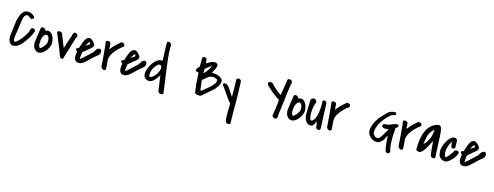

<svg xmlns="http://www.w3.org/2000/svg" viewBox="-23 -1807 8275 3213"><g transform="rotate(15 4115.0 -201.0)"><path d="M22.5 -149.4Q34.2 -247.1 41 -299.8Q47.9 -352.5 50.8 -377.9Q54.7 -407.2 54.7 -412.1Q63.5 -442.4 73.2 -477.5Q83 -512.7 99.1 -543Q115.2 -573.2 140.6 -593.8Q166 -614.3 206.1 -614.3Q223.6 -614.3 237.8 -611.8Q252 -609.4 264.6 -603.5Q277.3 -597.7 289.6 -589.4Q301.8 -581.1 315.4 -569.3Q325.2 -560.5 326.7 -558.6Q328.1 -556.6 328.1 -546.9Q328.1 -534.2 319.3 -522.5Q310.5 -510.7 293.9 -510.7Q280.3 -510.7 271.5 -517.1Q262.7 -523.4 254.4 -531.7Q246.1 -540 236.8 -546.4Q227.5 -552.7 212.9 -552.7Q197.3 -552.7 185.5 -544.4Q173.8 -536.1 165.5 -523.4Q157.2 -510.7 152.8 -495.1Q148.4 -479.5 146.5 -465.8L100.6 -153.3Q100.6 -151.4 100.1 -144Q99.6 -136.7 99.6 -132.8Q99.6 -126 99.6 -115.7Q99.6 -105.5 101.6 -95.2Q103.5 -85 108.4 -77.6Q113.3 -70.3 123 -70.3Q128.9 -70.3 133.8 -74.2Q180.7 -105.5 214.4 -147Q248 -188.5 278.3 -235.4Q279.3 -237.3 283.7 -244.6Q288.1 -252 292.5 -260.3Q296.9 -268.6 300.8 -276.9Q304.7 -285.2 306.6 -289.1Q312.5 -301.8 315.4 -315.4Q318.4 -329.1 322.8 -340.8Q327.1 -352.5 335.9 -359.9Q344.7 -367.2 363.3 -367.2Q377 -367.2 389.6 -355.5Q402.3 -343.8 402.3 -328.1V-326.2Q377.9 -255.9 339.4 -196.3Q300.8 -136.7 253.9 -78.1Q224.6 -43 186.5 -21.5Q148.4 0 101.6 0H96.7Q52.7 -16.6 37.6 -49.3Q22.5 -82 22.5 -126Z M446.3 -149.4 482.4 -400.4Q484.4 -413.1 493.7 -418.9Q502.9 -424.8 514.6 -424.8Q536.1 -424.8 548.8 -412.6Q561.5 -400.4 570.3 -382.8H571.3Q583 -382.8 592.3 -387.2Q601.6 -391.6 615.2 -391.6Q646.5 -391.6 668.5 -372.1Q690.4 -352.5 704.1 -324.7Q717.8 -296.9 724.1 -264.6Q730.5 -232.4 730.5 -208Q730.5 -178.7 715.3 -142.6Q700.2 -106.4 675.3 -74.2Q650.4 -42 619.1 -20.5Q587.9 1 555.7 1Q526.4 1 505.4 -12.7Q484.4 -26.4 471.2 -47.4Q458 -68.4 452.1 -94.7Q446.3 -121.1 446.3 -146.5ZM528.3 -143.6Q530.3 -133.8 532.2 -121.1Q534.2 -108.4 538.1 -98.1Q542 -87.9 549.3 -82.5Q556.6 -77.1 570.3 -82Q583 -93.8 597.7 -108.4Q612.3 -123 625.5 -139.6Q638.7 -156.2 647.5 -174.8Q656.2 -193.4 656.2 -213.9Q660.2 -247.1 651.4 -274.9Q642.6 -302.7 626.5 -314.9Q610.4 -327.1 589.8 -317.9Q569.3 -308.6 548.8 -267.6Q537.1 -242.2 532.7 -208.5Q528.3 -174.8 528.3 -146.5Z M875 -139.6 767.6 -400.4Q766.6 -401.4 766.6 -402.3V-406.2Q766.6 -415 772 -421.4Q777.3 -427.7 785.2 -432.6Q787.1 -432.6 793 -433.1Q798.8 -433.6 800.8 -433.6Q819.3 -433.6 827.6 -427.7Q835.9 -421.9 849.6 -412.1Q853.5 -397.5 859.9 -381.8Q866.2 -366.2 875.5 -342.3Q884.8 -318.4 899.4 -282.2Q914.1 -246.1 936.5 -190.4L941.4 -185.5Q944.3 -190.4 946.8 -198.2Q949.2 -206.1 955.6 -225.6Q961.9 -245.1 973.6 -282.2Q985.4 -319.3 1006.8 -382.8Q1014.6 -395.5 1017.6 -412.1Q1020.5 -428.7 1024.4 -443.4Q1028.3 -458 1036.6 -467.8Q1044.9 -477.5 1062.5 -477.5Q1079.1 -477.5 1094.7 -464.4Q1110.4 -451.2 1110.4 -432.6Q1110.4 -423.8 1104.5 -413.6Q1098.6 -403.3 1092.8 -396.5L973.6 0H967.8Q963.9 0 956.5 -1Q949.2 -2 941.4 -4.4Q933.6 -6.8 927.7 -9.8Q921.9 -12.7 920.9 -16.6L875 -135.7Z M1560.5 -277.3Q1558.6 -259.8 1556.2 -250Q1553.7 -240.2 1547.9 -232.4Q1542 -224.6 1531.2 -216.3Q1520.5 -208 1502 -192.9Q1483.4 -177.7 1456.1 -153.3Q1428.7 -128.9 1389.6 -89.8Q1374 -75.2 1357.4 -59.6Q1340.8 -43.9 1322.8 -31.7Q1304.7 -19.5 1285.2 -11.7Q1265.6 -3.9 1244.1 -3.9Q1202.1 -3.9 1182.6 -32.2Q1163.1 -60.5 1163.1 -97.7Q1163.1 -122.1 1164.6 -138.7Q1166 -155.3 1171.9 -181.6Q1161.1 -191.4 1153.3 -198.7Q1145.5 -206.1 1145.5 -218.8Q1145.5 -230.5 1150.9 -234.4Q1156.2 -238.3 1163.6 -239.7Q1170.9 -241.2 1177.7 -243.2Q1184.6 -245.1 1187.5 -251Q1189.5 -256.8 1194.8 -272.5Q1200.2 -288.1 1206.1 -305.2Q1211.9 -322.3 1217.3 -337.4Q1222.7 -352.5 1224.6 -358.4Q1231.4 -375 1239.7 -392.1Q1248 -409.2 1259.3 -422.9Q1270.5 -436.5 1285.6 -445.3Q1300.8 -454.1 1321.3 -454.1Q1333 -454.1 1350.1 -443.4Q1367.2 -432.6 1382.8 -417.5Q1398.4 -402.3 1409.2 -385.7Q1419.9 -369.1 1419.9 -357.4Q1419.9 -342.8 1413.1 -330.6Q1406.2 -318.4 1396 -308.1Q1385.7 -297.9 1374 -289.1Q1362.3 -280.3 1352.5 -272.5Q1351.6 -272.5 1348.6 -270.5Q1345.7 -268.6 1343.8 -267.6Q1342.8 -266.6 1339.4 -263.2Q1335.9 -259.8 1332 -255.9Q1328.1 -252 1324.7 -248Q1321.3 -244.1 1320.3 -243.2Q1317.4 -240.2 1309.1 -233.9Q1300.8 -227.5 1291 -220.2Q1281.2 -212.9 1272.9 -206.5Q1264.6 -200.2 1261.7 -198.2L1257.8 -190.4Q1255.9 -186.5 1254.4 -173.3Q1252.9 -160.2 1251 -143.6Q1249 -127 1247.6 -109.9Q1246.1 -92.8 1246.1 -82Q1246.1 -81.1 1247.1 -80.1Q1249 -78.1 1250 -78.1Q1257.8 -78.1 1264.6 -85Q1271.5 -91.8 1279.3 -94.7L1435.5 -239.3L1475.6 -300.8Q1480.5 -307.6 1494.6 -315.9Q1508.8 -324.2 1523.4 -324.7Q1538.1 -325.2 1549.3 -315.4Q1560.5 -305.7 1560.5 -277.3ZM1345.7 -353.5Q1350.6 -357.4 1349.6 -365.2Q1348.6 -373 1344.2 -378.9Q1339.8 -384.8 1333 -386.2Q1326.2 -387.7 1320.3 -378.9Q1317.4 -375 1310.1 -363.3Q1302.7 -351.6 1295.4 -339.4Q1288.1 -327.1 1283.2 -318.4Q1278.3 -309.6 1281.2 -311.5Z M1630.9 -42Q1628.9 -77.1 1624.5 -136.2Q1620.1 -195.3 1614.7 -258.8Q1609.4 -322.3 1603.5 -378.9Q1597.7 -435.5 1593.8 -466.8Q1593.8 -479.5 1605.5 -483.4Q1617.2 -487.3 1627.9 -487.3Q1641.6 -487.3 1656.7 -479.5Q1671.9 -471.7 1675.8 -458Q1675.8 -454.1 1676.8 -443.8Q1677.7 -433.6 1678.2 -422.9Q1678.7 -412.1 1679.7 -401.9Q1680.7 -391.6 1680.7 -387.7Q1680.7 -381.8 1680.7 -378.9Q1680.7 -376 1680.7 -373.5Q1680.7 -371.1 1681.6 -368.2Q1682.6 -365.2 1684.6 -358.4Q1686.5 -360.4 1689 -363.3Q1691.4 -366.2 1692.4 -367.2Q1708 -389.6 1722.7 -406.7Q1737.3 -423.8 1752.9 -439Q1768.6 -454.1 1787.6 -471.2Q1806.6 -488.3 1832 -510.7Q1837.9 -515.6 1840.8 -518.1Q1843.8 -520.5 1846.2 -522Q1848.6 -523.4 1851.6 -523.9Q1854.5 -524.4 1859.4 -524.4Q1876 -524.4 1893.1 -513.2Q1910.2 -502 1910.2 -482.4Q1910.2 -475.6 1905.3 -468.3Q1900.4 -460.9 1893.6 -454.6Q1886.7 -448.2 1879.4 -443.4Q1872.1 -438.5 1866.2 -436.5Q1840.8 -414.1 1812.5 -385.3Q1784.2 -356.4 1759.8 -323.2Q1735.4 -290 1719.7 -253.9Q1704.1 -217.8 1704.1 -181.6Q1704.1 -148.4 1709 -116.2Q1713.9 -84 1713.9 -50.8V-16.6Q1706.1 -8.8 1700.2 -3.9Q1694.3 1 1683.6 1Q1667 1 1651.4 -13.2Q1635.7 -27.3 1630.9 -42Z M2343.8 -277.3Q2341.8 -259.8 2339.4 -250Q2336.9 -240.2 2331.1 -232.4Q2325.2 -224.6 2314.5 -216.3Q2303.7 -208 2285.2 -192.9Q2266.6 -177.7 2239.3 -153.3Q2211.9 -128.9 2172.9 -89.8Q2157.2 -75.2 2140.6 -59.6Q2124 -43.9 2106 -31.7Q2087.9 -19.5 2068.4 -11.7Q2048.8 -3.9 2027.3 -3.9Q1985.4 -3.9 1965.8 -32.2Q1946.3 -60.5 1946.3 -97.7Q1946.3 -122.1 1947.8 -138.7Q1949.2 -155.3 1955.1 -181.6Q1944.3 -191.4 1936.5 -198.7Q1928.7 -206.1 1928.7 -218.8Q1928.7 -230.5 1934.1 -234.4Q1939.5 -238.3 1946.8 -239.7Q1954.1 -241.2 1960.9 -243.2Q1967.8 -245.1 1970.7 -251Q1972.7 -256.8 1978 -272.5Q1983.4 -288.1 1989.3 -305.2Q1995.1 -322.3 2000.5 -337.4Q2005.9 -352.5 2007.8 -358.4Q2014.6 -375 2022.9 -392.1Q2031.2 -409.2 2042.5 -422.9Q2053.7 -436.5 2068.8 -445.3Q2084 -454.1 2104.5 -454.1Q2116.2 -454.1 2133.3 -443.4Q2150.4 -432.6 2166 -417.5Q2181.6 -402.3 2192.4 -385.7Q2203.1 -369.1 2203.1 -357.4Q2203.1 -342.8 2196.3 -330.6Q2189.5 -318.4 2179.2 -308.1Q2168.9 -297.9 2157.2 -289.1Q2145.5 -280.3 2135.7 -272.5Q2134.8 -272.5 2131.8 -270.5Q2128.9 -268.6 2127 -267.6Q2126 -266.6 2122.6 -263.2Q2119.1 -259.8 2115.2 -255.9Q2111.3 -252 2107.9 -248Q2104.5 -244.1 2103.5 -243.2Q2100.6 -240.2 2092.3 -233.9Q2084 -227.5 2074.2 -220.2Q2064.5 -212.9 2056.2 -206.5Q2047.9 -200.2 2044.9 -198.2L2041 -190.4Q2039.1 -186.5 2037.6 -173.3Q2036.1 -160.2 2034.2 -143.6Q2032.2 -127 2030.8 -109.9Q2029.3 -92.8 2029.3 -82Q2029.3 -81.1 2030.3 -80.1Q2032.2 -78.1 2033.2 -78.1Q2041 -78.1 2047.9 -85Q2054.7 -91.8 2062.5 -94.7L2218.8 -239.3L2258.8 -300.8Q2263.7 -307.6 2277.8 -315.9Q2292 -324.2 2306.6 -324.7Q2321.3 -325.2 2332.5 -315.4Q2343.8 -305.7 2343.8 -277.3ZM2128.9 -353.5Q2133.8 -357.4 2132.8 -365.2Q2131.8 -373 2127.4 -378.9Q2123 -384.8 2116.2 -386.2Q2109.4 -387.7 2103.5 -378.9Q2100.6 -375 2093.3 -363.3Q2085.9 -351.6 2078.6 -339.4Q2071.3 -327.1 2066.4 -318.4Q2061.5 -309.6 2064.5 -311.5Z M2615.2 -154.3Q2614.3 -154.3 2602.1 -132.8Q2589.8 -111.3 2569.3 -85.9Q2548.8 -60.5 2521 -39.1Q2493.2 -17.6 2461.9 -17.6Q2418.9 -17.6 2390.1 -43.9Q2361.3 -70.3 2361.3 -116.2Q2359.4 -139.6 2367.7 -171.9Q2376 -204.1 2392.1 -238.8Q2408.2 -273.4 2431.2 -306.2Q2454.1 -338.9 2480.5 -362.8Q2506.8 -386.7 2535.6 -398.4Q2564.5 -410.2 2593.8 -402.3V-416Q2593.8 -441.4 2592.3 -468.3Q2590.8 -495.1 2589.4 -529.8Q2587.9 -564.5 2586.4 -609.9Q2585 -655.3 2585 -718.8Q2587.9 -729.5 2595.2 -732.9Q2602.5 -736.3 2611.3 -736.3Q2633.8 -736.3 2647 -721.7Q2660.2 -707 2663.1 -685.5Q2661.1 -652.3 2661.6 -617.7Q2662.1 -583 2665 -539.1Q2668 -495.1 2674.3 -439.5Q2680.7 -383.8 2690.4 -308.1Q2700.2 -232.4 2713.9 -134.3Q2727.5 -36.1 2746.1 92.8V126Q2746.1 131.8 2741.7 134.8Q2737.3 137.7 2731 139.2Q2724.6 140.6 2718.3 141.1Q2711.9 141.6 2709 141.6Q2694.3 141.6 2677.7 133.3Q2661.1 125 2658.2 110.4L2622.1 -150.4Q2622.1 -153.3 2619.6 -153.8Q2617.2 -154.3 2615.2 -154.3ZM2443.4 -132.8Q2443.4 -129.9 2442.9 -122.6Q2442.4 -115.2 2442.9 -107.4Q2443.4 -99.6 2445.3 -93.8Q2447.3 -87.9 2453.1 -87.9Q2477.5 -86.9 2503.4 -106.4Q2529.3 -126 2550.8 -154.8Q2572.3 -183.6 2586.4 -216.8Q2600.6 -250 2602.1 -276.4Q2603.5 -302.7 2589.4 -316.9Q2575.2 -331.1 2541 -323.2Q2499 -286.1 2471.2 -238.3Q2443.4 -190.4 2443.4 -132.8Z M3236.3 -198.2Q3234.4 -239.3 3231.9 -284.2Q3229.5 -329.1 3224.6 -371.1Q3220.7 -371.1 3211.9 -371.6Q3203.1 -372.1 3194.3 -375Q3185.5 -377.9 3178.7 -382.3Q3171.9 -386.7 3171.9 -393.6Q3171.9 -404.3 3177.2 -415.5Q3182.6 -426.8 3190.4 -437Q3198.2 -447.3 3206.5 -455.6Q3214.8 -463.9 3220.7 -469.7V-618.2Q3220.7 -630.9 3233.4 -637.2Q3246.1 -643.6 3256.8 -643.6Q3284.2 -643.6 3292 -630.9Q3299.8 -618.2 3300.8 -602.1Q3301.8 -585.9 3301.3 -571.3Q3300.8 -556.6 3311.5 -552.7Q3329.1 -561.5 3344.7 -571.3Q3360.4 -581.1 3375.5 -588.9Q3390.6 -596.7 3406.7 -601.6Q3422.9 -606.4 3441.4 -606.4Q3450.2 -606.4 3460.4 -604.5Q3470.7 -602.5 3479.5 -598.1Q3488.3 -593.8 3494.1 -586.4Q3500 -579.1 3500 -567.4Q3500 -545.9 3494.1 -527.8Q3488.3 -509.8 3479.5 -492.7Q3470.7 -475.6 3460.9 -459Q3451.2 -442.4 3443.4 -424.8Q3447.3 -424.8 3458 -423.3Q3468.8 -421.9 3480.5 -420.9Q3492.2 -419.9 3502.9 -418.5Q3513.7 -417 3517.6 -417Q3533.2 -414.1 3554.2 -407.2Q3575.2 -400.4 3593.3 -388.7Q3611.3 -377 3624 -360.8Q3636.7 -344.7 3636.7 -324.2Q3636.7 -301.8 3628.4 -279.3Q3620.1 -256.8 3608.4 -239.3Q3604.5 -233.4 3596.7 -222.7Q3588.9 -211.9 3581.1 -201.2Q3573.2 -190.4 3566.9 -182.1Q3560.5 -173.8 3559.6 -172.9L3373 -11.7Q3363.3 -3.9 3356.4 -1.5Q3349.6 1 3339.8 1Q3333 1 3319.8 -0.5Q3306.6 -2 3293 -4.9Q3279.3 -7.8 3269 -12.7Q3258.8 -17.6 3257.8 -25.4L3236.3 -190.4ZM3332 -85.9H3333Q3337.9 -85.9 3347.7 -88.9Q3357.4 -91.8 3360.4 -94.7Q3364.3 -97.7 3373.5 -105.5Q3382.8 -113.3 3393.6 -122.1Q3404.3 -130.9 3413.6 -138.7Q3422.9 -146.5 3427.7 -149.4Q3444.3 -163.1 3467.3 -182.6Q3490.2 -202.1 3510.7 -224.1Q3531.2 -246.1 3545.4 -269.5Q3559.6 -293 3559.6 -315.4Q3559.6 -330.1 3549.8 -338.4Q3540 -346.7 3525.9 -351.6Q3511.7 -356.4 3496.6 -357.9Q3481.4 -359.4 3470.7 -359.4Q3450.2 -359.4 3432.6 -352.5Q3415 -345.7 3399.4 -335Q3383.8 -324.2 3369.6 -311Q3355.5 -297.9 3340.8 -285.2Q3337.9 -282.2 3332.5 -279.3Q3327.1 -276.4 3322.3 -272.5Q3317.4 -268.6 3314 -264.6Q3310.5 -260.7 3311.5 -255.9ZM3406.2 -528.3Q3404.3 -527.3 3399.4 -524.4Q3394.5 -521.5 3389.6 -517.6Q3384.8 -513.7 3379.9 -510.7Q3375 -507.8 3373 -506.8Q3373 -506.8 3362.8 -499Q3352.5 -491.2 3340.3 -481.4Q3328.1 -471.7 3317.9 -463.4Q3307.6 -455.1 3307.6 -454.1V-378.9H3311.5Q3311.5 -378.9 3317.4 -385.7Q3323.2 -392.6 3331.5 -401.9Q3339.8 -411.1 3347.7 -420.9Q3355.5 -430.7 3360.4 -436.5Q3363.3 -441.4 3371.6 -452.1Q3379.9 -462.9 3381.8 -465.8Q3384.8 -471.7 3389.6 -480.5Q3394.5 -489.3 3398.9 -497.6Q3403.3 -505.9 3406.7 -512.2Q3410.2 -518.6 3410.2 -518.6V-528.3Z M3871.1 268.6Q3869.1 248 3868.7 218.8Q3868.2 189.5 3868.2 157.2Q3868.2 125 3868.7 91.8Q3869.1 58.6 3871.1 31.2V-3.9Q3866.2 -10.7 3859.4 -18.1Q3852.5 -25.4 3835.4 -47.4Q3818.4 -69.3 3787.1 -112.8Q3755.9 -156.2 3703.1 -234.4Q3682.6 -255.9 3676.8 -270Q3670.9 -284.2 3672.9 -293Q3674.8 -301.8 3683.1 -305.7Q3691.4 -309.6 3699.2 -309.6Q3718.8 -309.6 3734.4 -300.8Q3750 -292 3762.7 -278.3Q3775.4 -264.6 3785.6 -248.5Q3795.9 -232.4 3805.7 -217.8Q3811.5 -209 3820.3 -195.3Q3829.1 -181.6 3837.9 -168.5Q3846.7 -155.3 3853 -145.5Q3859.4 -135.7 3859.4 -135.7L3871.1 -123V-225.6Q3871.1 -274.4 3869.1 -320.8Q3867.2 -367.2 3867.2 -415Q3867.2 -428.7 3877 -437.5Q3886.7 -446.3 3900.4 -445.3Q3917 -443.4 3925.3 -439.5Q3933.6 -435.5 3942.4 -423.8Q3950.2 -413.1 3949.7 -398.4Q3949.2 -383.8 3950.2 -370.1Q3954.1 -277.3 3956.5 -185.1Q3959 -92.8 3959 0Q3958 8.8 3958 35.6Q3958 62.5 3958.5 96.7Q3959 130.9 3959.5 168Q3960 205.1 3960.4 235.8Q3960.9 266.6 3961.4 286.6Q3961.9 306.6 3962.9 305.7Q3962.9 320.3 3952.6 327.1Q3942.4 334 3927.7 334Q3908.2 334 3898.9 328.6Q3889.6 323.2 3884.8 314Q3879.9 304.7 3877.9 293Q3876 281.2 3871.1 268.6Z M4608.4 5.9Q4609.4 1 4610.8 -12.7Q4612.3 -26.4 4614.7 -41.5Q4617.2 -56.6 4619.1 -69.8Q4621.1 -83 4622.1 -88.9Q4627 -132.8 4634.3 -176.3Q4641.6 -219.7 4641.6 -263.7V-278.3L4626 -286.1Q4622.1 -288.1 4606.4 -298.8Q4590.8 -309.6 4571.8 -323.2Q4552.7 -336.9 4534.2 -351.1Q4515.6 -365.2 4505.9 -374Q4500 -377.9 4486.8 -389.2Q4473.6 -400.4 4459.5 -413.6Q4445.3 -426.8 4432.6 -439Q4419.9 -451.2 4415 -456.1Q4407.2 -463.9 4400.4 -474.1Q4393.6 -484.4 4393.6 -495.1Q4393.6 -511.7 4406.2 -519Q4418.9 -526.4 4433.6 -526.4Q4443.4 -526.4 4454.1 -523.9Q4464.8 -521.5 4472.7 -513.7Q4509.8 -472.7 4555.7 -431.6Q4601.6 -390.6 4649.4 -361.3L4653.3 -374L4694.3 -637.7Q4696.3 -648.4 4706.5 -651.4Q4716.8 -654.3 4725.6 -654.3Q4751 -654.3 4764.2 -642.1Q4777.3 -629.9 4777.3 -601.6V-599.6Q4777.3 -598.6 4775.9 -594.7Q4774.4 -590.8 4772.9 -585.9Q4771.5 -581.1 4770.5 -576.7Q4769.5 -572.3 4769.5 -571.3Q4766.6 -559.6 4761.7 -525.9Q4756.8 -492.2 4751 -445.8Q4745.1 -399.4 4738.3 -343.8Q4731.4 -288.1 4724.6 -231.9Q4717.8 -175.8 4710.9 -123.5Q4704.1 -71.3 4698.2 -31.2Q4699.2 -21.5 4699.7 -8.8Q4700.2 3.9 4696.3 15.6Q4692.4 27.3 4684.1 35.2Q4675.8 43 4661.1 43Q4642.6 43 4628.4 33.2Q4614.3 23.4 4608.4 5.9Z M4827.1 -149.4 4863.3 -400.4Q4865.2 -413.1 4874.5 -418.9Q4883.8 -424.8 4895.5 -424.8Q4917 -424.8 4929.7 -412.6Q4942.4 -400.4 4951.2 -382.8H4952.1Q4963.9 -382.8 4973.1 -387.2Q4982.4 -391.6 4996.1 -391.6Q5027.3 -391.6 5049.3 -372.1Q5071.3 -352.5 5085 -324.7Q5098.6 -296.9 5105 -264.6Q5111.3 -232.4 5111.3 -208Q5111.3 -178.7 5096.2 -142.6Q5081.1 -106.4 5056.2 -74.2Q5031.2 -42 5000 -20.5Q4968.8 1 4936.5 1Q4907.2 1 4886.2 -12.7Q4865.2 -26.4 4852.1 -47.4Q4838.9 -68.4 4833 -94.7Q4827.1 -121.1 4827.1 -146.5ZM4909.2 -143.6Q4911.1 -133.8 4913.1 -121.1Q4915 -108.4 4918.9 -98.1Q4922.9 -87.9 4930.2 -82.5Q4937.5 -77.1 4951.2 -82Q4963.9 -93.8 4978.5 -108.4Q4993.2 -123 5006.3 -139.6Q5019.5 -156.2 5028.3 -174.8Q5037.1 -193.4 5037.1 -213.9Q5041 -247.1 5032.2 -274.9Q5023.4 -302.7 5007.3 -314.9Q4991.2 -327.1 4970.7 -317.9Q4950.2 -308.6 4929.7 -267.6Q4918 -242.2 4913.6 -208.5Q4909.2 -174.8 4909.2 -146.5Z M5347.7 -92.8Q5340.8 -78.1 5334 -61Q5327.1 -43.9 5318.4 -30.3Q5309.6 -16.6 5296.9 -7.3Q5284.2 2 5264.6 2Q5230.5 2 5208 -15.1Q5185.5 -32.2 5171.4 -58.1Q5157.2 -84 5151.4 -114.3Q5145.5 -144.5 5145.5 -170.9L5153.3 -407.2Q5152.3 -414.1 5156.7 -421.4Q5161.1 -428.7 5168.5 -435.1Q5175.8 -441.4 5185.1 -445.3Q5194.3 -449.2 5202.1 -449.2Q5224.6 -449.2 5240.2 -435.1Q5255.9 -420.9 5255.9 -398.4V-388.7Q5245.1 -371.1 5237.3 -342.8Q5229.5 -314.5 5225.1 -281.7Q5220.7 -249 5219.7 -214.8Q5218.8 -180.7 5222.2 -152.3Q5225.6 -124 5233.4 -104Q5241.2 -84 5253.9 -80.1Q5258.8 -80.1 5269 -85Q5279.3 -89.8 5291 -103.5Q5302.7 -117.2 5315.4 -142.1Q5328.1 -167 5337.9 -208Q5347.7 -249 5352.5 -307.6Q5357.4 -366.2 5355.5 -448.2Q5359.4 -459 5366.7 -460Q5374 -460.9 5381.8 -460.9Q5390.6 -460.9 5396.5 -460.4Q5402.3 -460 5409.2 -453.1Q5414.1 -448.2 5419.9 -438.5Q5425.8 -428.7 5425.8 -427.7L5442.4 4.9Q5442.4 19.5 5434.6 29.3Q5426.8 39.1 5412.1 39.1Q5407.2 39.1 5400.4 38.1Q5393.6 37.1 5386.7 34.2Q5379.9 31.2 5374.5 26.9Q5369.1 22.5 5368.2 16.6L5351.6 -81.1Z M5540 -42Q5538.1 -77.1 5533.7 -136.2Q5529.3 -195.3 5523.9 -258.8Q5518.6 -322.3 5512.7 -378.9Q5506.8 -435.5 5502.9 -466.8Q5502.9 -479.5 5514.6 -483.4Q5526.4 -487.3 5537.1 -487.3Q5550.8 -487.3 5565.9 -479.5Q5581.1 -471.7 5585 -458Q5585 -454.1 5585.9 -443.8Q5586.9 -433.6 5587.4 -422.9Q5587.9 -412.1 5588.9 -401.9Q5589.8 -391.6 5589.8 -387.7Q5589.8 -381.8 5589.8 -378.9Q5589.8 -376 5589.8 -373.5Q5589.8 -371.1 5590.8 -368.2Q5591.8 -365.2 5593.8 -358.4Q5595.7 -360.4 5598.1 -363.3Q5600.6 -366.2 5601.6 -367.2Q5617.2 -389.6 5631.8 -406.7Q5646.5 -423.8 5662.1 -439Q5677.7 -454.1 5696.8 -471.2Q5715.8 -488.3 5741.2 -510.7Q5747.1 -515.6 5750 -518.1Q5752.9 -520.5 5755.4 -522Q5757.8 -523.4 5760.7 -523.9Q5763.7 -524.4 5768.6 -524.4Q5785.2 -524.4 5802.2 -513.2Q5819.3 -502 5819.3 -482.4Q5819.3 -475.6 5814.5 -468.3Q5809.6 -460.9 5802.7 -454.6Q5795.9 -448.2 5788.6 -443.4Q5781.2 -438.5 5775.4 -436.5Q5750 -414.1 5721.7 -385.3Q5693.4 -356.4 5668.9 -323.2Q5644.5 -290 5628.9 -253.9Q5613.3 -217.8 5613.3 -181.6Q5613.3 -148.4 5618.2 -116.2Q5623 -84 5623 -50.8V-16.6Q5615.2 -8.8 5609.4 -3.9Q5603.5 1 5592.8 1Q5576.2 1 5560.5 -13.2Q5544.9 -27.3 5540 -42Z M6587.9 85Q6573.2 26.4 6566.9 -39.6Q6560.5 -105.5 6558.6 -163.1Q6549.8 -158.2 6543.9 -147.9Q6538.1 -137.7 6533.7 -126.5Q6529.3 -115.2 6524.4 -104Q6519.5 -92.8 6512.7 -85Q6490.2 -59.6 6463.9 -38.6Q6437.5 -17.6 6401.4 -17.6Q6372.1 -17.6 6343.3 -30.3Q6314.5 -43 6291.5 -64Q6268.6 -85 6254.4 -112.3Q6240.2 -139.6 6240.2 -169.9Q6240.2 -211.9 6253.9 -255.4Q6267.6 -298.8 6287.1 -335.9Q6291 -342.8 6299.3 -356Q6307.6 -369.1 6316.9 -382.8Q6326.2 -396.5 6334 -407.7Q6341.8 -418.9 6344.7 -421.9L6451.2 -534.2Q6472.7 -556.6 6505.4 -566.9Q6538.1 -577.1 6566.4 -579.1Q6581.1 -581.1 6590.8 -574.7Q6600.6 -568.4 6600.6 -553.7Q6600.6 -542 6591.3 -535.6Q6582 -529.3 6569.3 -525.4Q6556.6 -521.5 6543 -518.1Q6529.3 -514.6 6521.5 -509.8Q6469.7 -467.8 6427.7 -415.5Q6385.7 -363.3 6352.5 -306.6Q6341.8 -272.5 6330.1 -241.2Q6318.4 -210 6318.4 -172.9Q6318.4 -169.9 6318.8 -159.7Q6319.3 -149.4 6319.3 -146.5Q6329.1 -123 6349.1 -103.5Q6369.1 -84 6396.5 -84Q6410.2 -84 6424.8 -92.8Q6439.5 -101.6 6447.3 -114.3Q6451.2 -119.1 6460.9 -133.8Q6470.7 -148.4 6481 -165Q6491.2 -181.6 6500.5 -196.3Q6509.8 -210.9 6512.7 -216.8Q6515.6 -222.7 6521 -231.9Q6526.4 -241.2 6530.8 -250Q6535.2 -258.8 6538.6 -266.1Q6542 -273.4 6542 -274.4V-278.3Q6528.3 -274.4 6514.6 -272Q6501 -269.5 6486.3 -269.5Q6477.5 -269.5 6467.3 -271Q6457 -272.5 6447.8 -276.4Q6438.5 -280.3 6432.1 -287.1Q6425.8 -293.9 6425.8 -305.7Q6425.8 -310.5 6426.8 -317.4Q6427.7 -324.2 6430.7 -328.1Q6438.5 -335 6451.7 -338.4Q6464.8 -341.8 6480 -343.3Q6495.1 -344.7 6510.3 -346.2Q6525.4 -347.7 6538.1 -352.5Q6548.8 -356.4 6563.5 -362.8Q6578.1 -369.1 6594.2 -375.5Q6610.4 -381.8 6627 -386.7Q6643.6 -391.6 6657.2 -393.6Q6660.2 -393.6 6665.5 -391.6Q6670.9 -389.6 6676.8 -386.7Q6682.6 -383.8 6686.5 -380.4Q6690.4 -377 6690.4 -374Q6690.4 -352.5 6678.7 -344.2Q6667 -335.9 6648.4 -324.2Q6651.4 -285.2 6646 -246.1Q6640.6 -207 6640.6 -168Q6640.6 -121.1 6642.6 -72.3Q6644.5 -23.4 6652.3 22.5Q6653.3 24.4 6655.3 32.7Q6657.2 41 6659.7 49.8Q6662.1 58.6 6664.1 66.4Q6666 74.2 6666 76.2V78.1Q6666 91.8 6655.8 105Q6645.5 118.2 6631.8 118.2Q6617.2 118.2 6604 108.4Q6590.8 98.6 6587.9 85Z M6778.3 -42Q6776.4 -77.1 6772 -136.2Q6767.6 -195.3 6762.2 -258.8Q6756.8 -322.3 6751 -378.9Q6745.1 -435.5 6741.2 -466.8Q6741.2 -479.5 6752.9 -483.4Q6764.6 -487.3 6775.4 -487.3Q6789.1 -487.3 6804.2 -479.5Q6819.3 -471.7 6823.2 -458Q6823.2 -454.1 6824.2 -443.8Q6825.2 -433.6 6825.7 -422.9Q6826.2 -412.1 6827.1 -401.9Q6828.1 -391.6 6828.1 -387.7Q6828.1 -381.8 6828.1 -378.9Q6828.1 -376 6828.1 -373.5Q6828.1 -371.1 6829.1 -368.2Q6830.1 -365.2 6832 -358.4Q6834 -360.4 6836.4 -363.3Q6838.9 -366.2 6839.8 -367.2Q6855.5 -389.6 6870.1 -406.7Q6884.8 -423.8 6900.4 -439Q6916 -454.1 6935.1 -471.2Q6954.1 -488.3 6979.5 -510.7Q6985.4 -515.6 6988.3 -518.1Q6991.2 -520.5 6993.7 -522Q6996.1 -523.4 6999 -523.9Q7002 -524.4 7006.8 -524.4Q7023.4 -524.4 7040.5 -513.2Q7057.6 -502 7057.6 -482.4Q7057.6 -475.6 7052.7 -468.3Q7047.9 -460.9 7041 -454.6Q7034.2 -448.2 7026.9 -443.4Q7019.5 -438.5 7013.7 -436.5Q6988.3 -414.1 6960 -385.3Q6931.6 -356.4 6907.2 -323.2Q6882.8 -290 6867.2 -253.9Q6851.6 -217.8 6851.6 -181.6Q6851.6 -148.4 6856.4 -116.2Q6861.3 -84 6861.3 -50.8V-16.6Q6853.5 -8.8 6847.7 -3.9Q6841.8 1 6831.1 1Q6814.5 1 6798.8 -13.2Q6783.2 -27.3 6778.3 -42Z M7310.5 -272.5Q7301.8 -256.8 7290.5 -234.9Q7279.3 -212.9 7266.6 -188Q7253.9 -163.1 7238.8 -138.2Q7223.6 -113.3 7207.5 -92.8Q7191.4 -72.3 7173.8 -58.1Q7156.2 -43.9 7137.7 -41Q7129.9 -41 7120.1 -42.5Q7110.4 -43.9 7100.6 -47.4Q7090.8 -50.8 7084.5 -57.1Q7078.1 -63.5 7078.1 -74.2Q7079.1 -173.8 7092.8 -255.4Q7106.4 -336.9 7135.7 -398.9Q7165 -460.9 7210.9 -502Q7256.8 -543 7322.3 -560.5Q7324.2 -560.5 7329.6 -561Q7335 -561.5 7336.9 -561.5Q7366.2 -562.5 7379.4 -534.7Q7392.6 -506.8 7398.9 -446.8Q7405.3 -386.7 7407.7 -292.5Q7410.2 -198.2 7418 -66.4Q7420.9 -55.7 7421.4 -47.9Q7421.9 -40 7421.9 -29.3Q7421.9 -14.6 7413.1 -7.3Q7404.3 0 7390.6 0Q7362.3 0 7350.6 -15.6Q7338.9 -31.2 7335 -57.6Q7335 -58.6 7333.5 -73.2Q7332 -87.9 7329.6 -106.9Q7327.1 -126 7325.2 -145.5Q7323.2 -165 7322.3 -177.7V-181.6Q7320.3 -191.4 7319.8 -206.1Q7319.3 -220.7 7317.4 -234.4Q7315.4 -251 7314.5 -267.6ZM7289.1 -465.8Q7262.7 -446.3 7237.3 -413.1Q7211.9 -379.9 7201.2 -348.6Q7196.3 -334 7190.4 -308.6Q7184.6 -283.2 7180.2 -258.3Q7175.8 -233.4 7172.9 -212.4Q7169.9 -191.4 7169.9 -185.5Q7170.9 -185.5 7172.4 -187.5Q7173.8 -189.5 7174.8 -190.4Q7235.4 -249 7260.3 -316.9Q7285.2 -384.8 7289.1 -465.8Z M7472.7 -117.2Q7465.8 -146.5 7473.1 -186.5Q7480.5 -226.6 7496.6 -267.1Q7512.7 -307.6 7536.6 -343.8Q7560.5 -379.9 7587.4 -401.4Q7614.3 -422.9 7642.1 -425.3Q7669.9 -427.7 7695.3 -400.4Q7695.3 -399.4 7696.3 -395.5Q7697.3 -391.6 7698.2 -379.4Q7699.2 -367.2 7699.7 -345.2Q7700.2 -323.2 7700.2 -285.2Q7701.2 -283.2 7702.6 -278.8Q7704.1 -274.4 7704.1 -272.5Q7701.2 -261.7 7692.9 -252.4Q7684.6 -243.2 7671.9 -243.2Q7655.3 -243.2 7645 -248.5Q7634.8 -253.9 7629.9 -274.4Q7631.8 -277.3 7630.9 -286.6Q7629.9 -295.9 7627.4 -307.6Q7625 -319.3 7623 -331.1Q7621.1 -342.8 7621.1 -349.6Q7620.1 -349.6 7618.7 -348.1Q7617.2 -346.7 7616.2 -345.7Q7599.6 -316.4 7585.4 -280.8Q7571.3 -245.1 7564 -208.5Q7556.6 -171.9 7559.1 -135.7Q7561.5 -99.6 7580.1 -70.3Q7593.8 -70.3 7605.5 -81.5Q7617.2 -92.8 7625 -102.5Q7641.6 -122.1 7657.7 -142.6Q7673.8 -163.1 7687.5 -185.5Q7693.4 -195.3 7696.3 -203.1Q7699.2 -210.9 7703.6 -215.8Q7708 -220.7 7714.8 -223.6Q7721.7 -226.6 7735.4 -226.6Q7751 -226.6 7764.6 -219.2Q7778.3 -211.9 7778.3 -195.3Q7778.3 -172.9 7758.3 -139.2Q7738.3 -105.5 7709.5 -74.2Q7680.7 -43 7648.4 -21Q7616.2 1 7591.8 1Q7568.4 1 7546.4 -8.3Q7524.4 -17.6 7508.3 -33.2Q7492.2 -48.8 7482.4 -70.3Q7472.7 -91.8 7472.7 -117.2Z M8226.6 -277.3Q8224.6 -259.8 8222.2 -250Q8219.7 -240.2 8213.9 -232.4Q8208 -224.6 8197.3 -216.3Q8186.5 -208 8168 -192.9Q8149.4 -177.7 8122.1 -153.3Q8094.7 -128.9 8055.7 -89.8Q8040 -75.2 8023.4 -59.6Q8006.8 -43.9 7988.8 -31.7Q7970.7 -19.5 7951.2 -11.7Q7931.6 -3.9 7910.2 -3.9Q7868.2 -3.9 7848.6 -32.2Q7829.1 -60.5 7829.1 -97.7Q7829.1 -122.1 7830.6 -138.7Q7832 -155.3 7837.9 -181.6Q7827.1 -191.4 7819.3 -198.7Q7811.5 -206.1 7811.5 -218.8Q7811.5 -230.5 7816.9 -234.4Q7822.3 -238.3 7829.6 -239.7Q7836.9 -241.2 7843.8 -243.2Q7850.6 -245.1 7853.5 -251Q7855.5 -256.8 7860.8 -272.5Q7866.2 -288.1 7872.1 -305.2Q7877.9 -322.3 7883.3 -337.4Q7888.7 -352.5 7890.6 -358.4Q7897.5 -375 7905.8 -392.1Q7914.1 -409.2 7925.3 -422.9Q7936.5 -436.5 7951.7 -445.3Q7966.8 -454.1 7987.3 -454.1Q7999 -454.1 8016.1 -443.4Q8033.2 -432.6 8048.8 -417.5Q8064.5 -402.3 8075.2 -385.7Q8085.9 -369.1 8085.9 -357.4Q8085.9 -342.8 8079.1 -330.6Q8072.3 -318.4 8062 -308.1Q8051.8 -297.9 8040 -289.1Q8028.3 -280.3 8018.6 -272.5Q8017.6 -272.5 8014.6 -270.5Q8011.7 -268.6 8009.8 -267.6Q8008.8 -266.6 8005.4 -263.2Q8002 -259.8 7998 -255.9Q7994.1 -252 7990.7 -248Q7987.3 -244.1 7986.3 -243.2Q7983.4 -240.2 7975.1 -233.9Q7966.8 -227.5 7957 -220.2Q7947.3 -212.9 7939 -206.5Q7930.7 -200.2 7927.7 -198.2L7923.8 -190.4Q7921.9 -186.5 7920.4 -173.3Q7918.9 -160.2 7917 -143.6Q7915 -127 7913.6 -109.9Q7912.1 -92.8 7912.1 -82Q7912.1 -81.1 7913.1 -80.1Q7915 -78.1 7916 -78.1Q7923.8 -78.1 7930.7 -85Q7937.5 -91.8 7945.3 -94.7L8101.6 -239.3L8141.6 -300.8Q8146.5 -307.6 8160.6 -315.9Q8174.8 -324.2 8189.5 -324.7Q8204.1 -325.2 8215.3 -315.4Q8226.6 -305.7 8226.6 -277.3ZM8011.7 -353.5Q8016.6 -357.4 8015.6 -365.2Q8014.6 -373 8010.3 -378.9Q8005.9 -384.8 7999 -386.2Q7992.2 -387.7 7986.3 -378.9Q7983.4 -375 7976.1 -363.3Q7968.8 -351.6 7961.4 -339.4Q7954.1 -327.1 7949.2 -318.4Q7944.3 -309.6 7947.3 -311.5Z"/></g></svg>

Font: Covered By Your Grace
Style: Regular
Weight: 400
Designer: Kimberly Geswein
Foundry: Kimberly Geswein
Version: Version 1.0